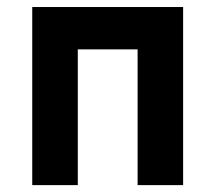

<svg xmlns="http://www.w3.org/2000/svg" viewBox="-20 -538 626 558"><path d="M379.9 0V-517.6H512.2V0ZM73.7 0V-517.6H206.1V0ZM79.1 -394.5V-517.6H509.8V-394.5Z"/></svg>

Font: Cascadia Mono
Style: Regular
Weight: 400
Monospace: yes
Designer: Aaron Bell
Foundry: Saja Typeworks
Version: Version 2102.003